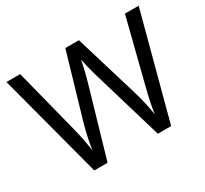

<svg xmlns="http://www.w3.org/2000/svg" viewBox="-144 -926 1217 1138"><g transform="rotate(-30 465.0 -357.0)"><path d="M917 -714H823L713 -279C697 -216 684 -157 678 -108C671 -154 658 -218 639 -280L508 -714H415L289 -283C272 -224 258 -160 251 -108C244 -158 233 -216 217 -278L106 -714H12L201 0H292L427 -465C445 -526 459 -591 461 -609C464 -591 480 -525 497 -468L636 0H727Z"/></g></svg>

Font: Noto Sans Sunuwar
Style: Regular
Weight: 400
Designer: Anshuman Pandey
Foundry: Jamra Patel LLC
Version: Version 1.000